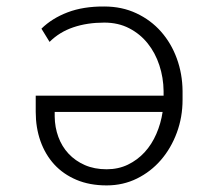

<svg xmlns="http://www.w3.org/2000/svg" viewBox="-20 -558 640 588"><path d="M299.3 -538.1Q353.5 -538.1 397.7 -517.3Q441.9 -496.6 473.1 -461.2Q504.4 -425.8 521.5 -378.9Q538.6 -332 539.1 -279.3V-252.4Q539.1 -199.2 521.5 -151.6Q503.9 -104 472.9 -68.1Q441.9 -32.2 399.4 -11.2Q356.9 9.8 306.6 9.8Q254.4 9.8 214.1 -7.3Q173.8 -24.4 146.2 -54.4Q118.7 -84.5 104 -125.7Q89.4 -167 89.4 -215.3V-265.1H481V-279.3Q480.5 -320.3 468 -358.2Q455.6 -396 432.4 -425Q409.2 -454.1 375.7 -471.4Q342.3 -488.8 299.3 -488.8Q247.1 -488.8 204.6 -474.4Q162.1 -460 131.8 -429.7L106.9 -470.2Q139.2 -502 187.3 -520.3Q235.4 -538.6 299.3 -538.1ZM306.6 -39.6Q342.3 -39.6 371.6 -53.7Q400.9 -67.9 422.9 -91.8Q444.8 -115.7 458.7 -147.7Q472.7 -179.7 478 -215.3H147.5V-201.2Q147.9 -168 158.7 -138.7Q169.4 -109.4 189.9 -87.4Q210.4 -65.4 239.7 -52.5Q269 -39.6 306.6 -39.6Z"/></svg>

Font: Roboto Mono Light
Style: Regular
Weight: 300
Designer: Google
Version: Version 2.000985; 2015; ttfautohint (v1.3)